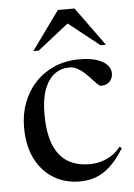

<svg xmlns="http://www.w3.org/2000/svg" viewBox="-53 -758 564 809"><g transform="rotate(-5 229.5 -354.0)"><path d="M293.5 -503Q340 -503 369.2 -493Q398.5 -483 412.2 -467.2Q426 -451.5 426 -433.5Q426 -418.5 419.8 -407.2Q413.5 -396 402.5 -390Q391.5 -384 376 -384Q370 -384 360.8 -393Q351.5 -402 339.8 -415Q328 -428 313.8 -441.5Q299.5 -455 283.5 -463.8Q267.5 -472.5 249.5 -472.5Q215 -472.5 187.5 -452.8Q160 -433 144 -391.5Q128 -350 128 -285.5Q128 -207 148 -156.8Q168 -106.5 206.2 -82.8Q244.5 -59 300.5 -59Q337.5 -59 372.2 -74.5Q407 -90 431.5 -121.5L440 -114Q411.5 -68.5 382.5 -41.2Q353.5 -14 321.5 -2Q289.5 10 252 10Q191 10 142.5 -19Q94 -48 65.8 -103Q37.5 -158 37.5 -237Q37.5 -294 56 -342.5Q74.5 -391 108.8 -427Q143 -463 190 -483Q237 -503 293.5 -503ZM104.5 -554.5 222.5 -718H293L411.5 -554.5H388.5L241.5 -671H275L127.5 -554.5Z"/></g></svg>

Font: Newsreader 60pt
Style: Regular
Weight: 400
Designer: Hugues Gentile
Foundry: Production Type
Version: Version 1.003